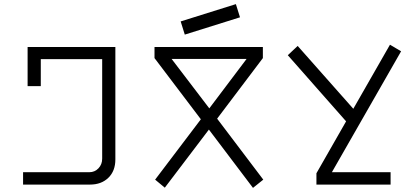

<svg xmlns="http://www.w3.org/2000/svg" viewBox="-20 -896 2027 932"><path d="M92 0V-60H413Q440 -60 458 -79Q476 -98 476 -126V-609H178V-478H114V-668H540V-122Q540 -66 506 -33Q472 0 417 0Z M1208 16 994 -267 780 15 733 -24 955 -317 730 -614V-668H1256V-614L1034 -320L1258 -24ZM996 -370 1177 -610H813ZM877 -728 857 -792 1125 -876 1145 -812Z M1516 0V-55L1660 -307L1377 -628L1425 -673L1695 -368L1873 -679L1927 -647L1591 -60H1876V0Z"/></svg>

Font: Zaghawa Beria
Style: Regular
Weight: 400
Designer: Anonymous
Foundry: Designed by a volunteer who chooses to remain anonymous, in cooperation with SIL International and the Mission Protestan
Version: Version 1.001